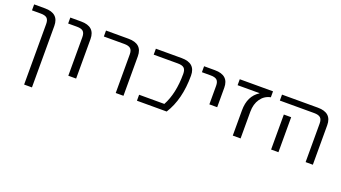

<svg xmlns="http://www.w3.org/2000/svg" viewBox="-59 -1051 3205 1802"><g transform="rotate(20 1543.5 -150.5)"><path d="M44.9 -460V-519.5H153.3Q292 -519.5 292 -394.5V219.7H213.9V-384.8Q213.9 -425.8 195.3 -442.9Q176.8 -460 132.8 -460Z M406.2 -460V-519.5H514.6Q653.3 -519.5 653.3 -394.5V0H575.2V-384.8Q575.2 -425.8 556.6 -442.9Q538.1 -460 494.1 -460Z M762.7 -460V-519.5H987.3Q1126 -519.5 1126 -394.5V0H1048.8V-384.8Q1048.8 -425.8 1029.8 -442.9Q1010.7 -460 966.8 -460Z M1260.7 0V-59.6H1512.7Q1583 -189.5 1583 -384.8Q1583 -425.8 1564.5 -442.9Q1545.9 -460 1502 -460H1260.7V-519.5H1518.6Q1657.2 -519.5 1657.2 -394.5Q1657.2 -156.2 1557.6 0Z M1742.2 -460V-519.5H1850.6Q1989.3 -519.5 1989.3 -394.5V-200.2H1911.1V-384.8Q1911.1 -425.8 1892.6 -442.9Q1874 -460 1830.1 -460Z M2098.6 -460V-519.5H2430.7V-460Q2369.1 -448.2 2332.5 -396Q2295.9 -343.8 2295.9 -266.6V0H2217.8V-252.9Q2217.8 -394.5 2317.4 -458V-460Z M2520.5 -460V-519.5H2878.9Q3017.6 -519.5 3017.6 -394.5V0H2945.3V-384.8Q2945.3 -425.8 2926.3 -442.9Q2907.2 -460 2863.3 -460ZM2600.6 0V-349.6H2673.8V0Z"/></g></svg>

Font: GenEi M Gothic v2 Regular
Style: Regular
Weight: 400
Version: Version 2.0